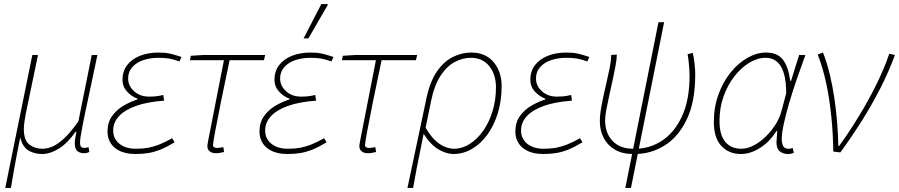

<svg xmlns="http://www.w3.org/2000/svg" viewBox="-20 -750 4448 950"><path d="M6 180 140 -478H168L108 -190Q104 -169 101 -148Q98 -127 98 -112Q98 -55 125.5 -34.5Q153 -14 190 -14Q213 -14 238.5 -24.5Q264 -35 296 -64Q328 -93 368 -150L434 -478H462Q440 -371 420 -279.5Q400 -188 388 -126Q376 -64 376 -46Q376 -28 382 -23Q388 -18 398 -18Q404 -18 409 -19.5Q414 -21 418 -22L422 2Q415 5 409.5 6.5Q404 8 396 8Q374 8 362 -3.5Q350 -15 350 -42Q350 -53 352 -63.5Q354 -74 358 -98H354Q314 -41 271 -14.5Q228 12 188 12Q151 12 121.5 -5Q92 -22 80 -70Q68 -10 60.5 29.5Q53 69 47 103Q41 137 34 180Z M650 12Q606 12 575 -2Q544 -16 528 -41Q512 -66 512 -98Q512 -145 535 -176.5Q558 -208 592 -227.5Q626 -247 660 -258V-262Q630 -273 608 -297.5Q586 -322 586 -356Q586 -397 608.5 -427Q631 -457 671.5 -473.5Q712 -490 766 -490Q798 -490 822 -484.5Q846 -479 878 -468L868 -446Q837 -457 815 -460.5Q793 -464 764 -464Q723 -464 689 -452.5Q655 -441 634.5 -418Q614 -395 614 -362Q614 -325 643.5 -298.5Q673 -272 716 -272Q736 -272 751 -273.5Q766 -275 788 -280L792 -252Q709 -246 653 -226Q597 -206 568.5 -175Q540 -144 540 -104Q540 -64 570.5 -39Q601 -14 652 -14Q685 -14 711 -18.5Q737 -23 765.5 -34Q794 -45 832 -66L844 -46Q806 -23 775.5 -10.5Q745 2 715.5 7Q686 12 650 12Z M1048 8Q1029 8 1017.5 -1Q1006 -10 1006 -28Q1006 -33 1007.5 -40Q1009 -47 1010 -54L1088 -452H920L924 -474L988 -478H1292L1286 -452H1116Q1092 -339 1073.5 -247.5Q1055 -156 1044.5 -99Q1034 -42 1034 -32Q1034 -25 1039.5 -21.5Q1045 -18 1054 -18Q1062 -18 1069.5 -19.5Q1077 -21 1085 -22L1089 2Q1075 5 1067 6.5Q1059 8 1048 8Z M1402 12Q1358 12 1327 -2Q1296 -16 1280 -41Q1264 -66 1264 -98Q1264 -145 1287 -176.5Q1310 -208 1344 -227.5Q1378 -247 1412 -258V-262Q1382 -273 1360 -297.5Q1338 -322 1338 -356Q1338 -397 1360.5 -427Q1383 -457 1423.5 -473.5Q1464 -490 1518 -490Q1550 -490 1574 -484.5Q1598 -479 1630 -468L1620 -446Q1589 -457 1567 -460.5Q1545 -464 1516 -464Q1475 -464 1441 -452.5Q1407 -441 1386.5 -418Q1366 -395 1366 -362Q1366 -325 1395.5 -298.5Q1425 -272 1468 -272Q1488 -272 1503 -273.5Q1518 -275 1540 -280L1544 -252Q1461 -246 1405 -226Q1349 -206 1320.5 -175Q1292 -144 1292 -104Q1292 -64 1322.5 -39Q1353 -14 1404 -14Q1437 -14 1463 -18.5Q1489 -23 1517.5 -34Q1546 -45 1584 -66L1596 -46Q1558 -23 1527.5 -10.5Q1497 2 1467.5 7Q1438 12 1402 12ZM1482 -560 1570 -730H1600L1602 -726L1506 -560Z M1800 8Q1781 8 1769.5 -1Q1758 -10 1758 -28Q1758 -33 1759.5 -40Q1761 -47 1762 -54L1840 -452H1672L1676 -474L1740 -478H2044L2038 -452H1868Q1844 -339 1825.5 -247.5Q1807 -156 1796.5 -99Q1786 -42 1786 -32Q1786 -25 1791.5 -21.5Q1797 -18 1806 -18Q1814 -18 1821.5 -19.5Q1829 -21 1837 -22L1841 2Q1827 5 1819 6.5Q1811 8 1800 8Z M1996 180 2090 -264Q2107 -345 2141 -395Q2175 -445 2219.5 -467.5Q2264 -490 2312 -490Q2382 -490 2422 -443Q2462 -396 2462 -324Q2462 -251 2443 -189.5Q2424 -128 2390.5 -82.5Q2357 -37 2314 -12.5Q2271 12 2224 12Q2189 12 2150 -10.5Q2111 -33 2076 -88Q2066 -36 2057.5 5Q2049 46 2041 87Q2033 128 2024 180ZM2226 -14Q2267 -14 2304 -37.5Q2341 -61 2370.5 -102.5Q2400 -144 2417 -199.5Q2434 -255 2434 -318Q2434 -381 2401 -422.5Q2368 -464 2310 -464Q2269 -464 2229.5 -443Q2190 -422 2159 -374Q2128 -326 2112 -246L2086 -118Q2111 -75 2136.5 -52.5Q2162 -30 2185.5 -22Q2209 -14 2226 -14Z M2668 12Q2624 12 2593 -2Q2562 -16 2546 -41Q2530 -66 2530 -98Q2530 -145 2553 -176.5Q2576 -208 2610 -227.5Q2644 -247 2678 -258V-262Q2648 -273 2626 -297.5Q2604 -322 2604 -356Q2604 -397 2626.5 -427Q2649 -457 2689.5 -473.5Q2730 -490 2784 -490Q2816 -490 2840 -484.5Q2864 -479 2896 -468L2886 -446Q2855 -457 2833 -460.5Q2811 -464 2782 -464Q2741 -464 2707 -452.5Q2673 -441 2652.5 -418Q2632 -395 2632 -362Q2632 -325 2661.5 -298.5Q2691 -272 2734 -272Q2754 -272 2769 -273.5Q2784 -275 2806 -280L2810 -252Q2727 -246 2671 -226Q2615 -206 2586.5 -175Q2558 -144 2558 -104Q2558 -64 2588.5 -39Q2619 -14 2670 -14Q2703 -14 2729 -18.5Q2755 -23 2783.5 -34Q2812 -45 2850 -66L2862 -46Q2824 -23 2793.5 -10.5Q2763 2 2733.5 7Q2704 12 2668 12Z M3074 180 3238 -640H3266L3102 180ZM3112 12Q3059 12 3022.5 -9.5Q2986 -31 2967 -67.5Q2948 -104 2948 -150Q2948 -183 2956.5 -228Q2965 -273 2976 -320Q2987 -367 2995.5 -408.5Q3004 -450 3004 -478L3032 -480Q3032 -460 3026 -426.5Q3020 -393 3011.5 -354.5Q3003 -316 2994.5 -277.5Q2986 -239 2980 -207Q2974 -175 2974 -156Q2974 -92 3010.5 -53Q3047 -14 3114 -14ZM3122 12 3124 -14Q3194 -14 3255 -53.5Q3316 -93 3354 -173.5Q3392 -254 3392 -378Q3392 -394 3390.5 -412Q3389 -430 3387 -448.5Q3385 -467 3382 -482L3408 -488Q3413 -466 3416.5 -436Q3420 -406 3420 -382Q3420 -247 3378.5 -160Q3337 -73 3269 -30.5Q3201 12 3122 12Z M3646 12Q3586 12 3549 -28Q3512 -68 3512 -146Q3512 -220 3535 -283Q3558 -346 3596 -392.5Q3634 -439 3679.5 -464.5Q3725 -490 3770 -490Q3827 -490 3854 -454.5Q3881 -419 3890 -350H3894L3934 -478H3965Q3943 -418 3922 -357Q3901 -296 3884.5 -239.5Q3868 -183 3858 -137Q3848 -91 3848 -62Q3848 -43 3854.5 -28.5Q3861 -14 3883 -14Q3889 -14 3894 -15.5Q3899 -17 3902 -18L3908 6Q3900 9 3894 10.5Q3888 12 3877 12Q3855 12 3838.5 -1Q3822 -14 3822 -46Q3822 -55 3823.5 -70.5Q3825 -86 3826 -102H3822Q3788 -48 3740.5 -18Q3693 12 3646 12ZM3648 -14Q3678 -14 3709.5 -30.5Q3741 -47 3769.5 -75Q3798 -103 3818.5 -136Q3839 -169 3847 -202L3870 -288Q3870 -378 3844 -421Q3818 -464 3768 -464Q3728 -464 3687.5 -439.5Q3647 -415 3613.5 -372Q3580 -329 3560 -272.5Q3540 -216 3540 -152Q3540 -83 3568.5 -48.5Q3597 -14 3648 -14Z M4103 0Q4102 -86 4093.5 -171.5Q4085 -257 4068.5 -335.5Q4052 -414 4026 -480L4052 -490Q4072 -440 4086 -381Q4100 -322 4109 -260Q4118 -198 4122.5 -138.5Q4127 -79 4128 -28H4132Q4180 -94 4227.5 -171.5Q4275 -249 4315 -329.5Q4355 -410 4380 -484L4408 -478Q4378 -396 4336.5 -314.5Q4295 -233 4245 -153.5Q4195 -74 4138 4Z"/></svg>

Font: Source Sans 3 VF
Style: Italic
Weight: 200
Italic angle: -11°
Designer: Paul D. Hunt
Foundry: Adobe Systems Incorporated
Version: Version 3.042;hotconv 1.0.118;makeotfexe 2.5.65603